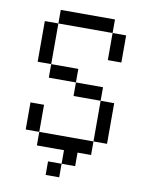

<svg xmlns="http://www.w3.org/2000/svg" viewBox="-84 -686 669 872"><g transform="rotate(10 250.0 -250.0)"><path d="M250 62.5H187.5V125H250ZM250 62.5H312.5V0H375V-62.5H125V0H250ZM125 -62.5Q125 -62.5 125 -187.5H62.5Q62.5 -187.5 62.5 -62.5ZM375 -62.5H437.5V-250H375ZM375 -250V-312.5H250V-250ZM250 -312.5V-375H125V-312.5ZM125 -375V-562.5H62.5V-375ZM375 -562.5Q375 -562.5 375 -437.5H437.5Q437.5 -437.5 437.5 -562.5ZM125 -562.5H375V-625H125Z"/></g></svg>

Font: BFUnifontExMono
Style: Regular
Weight: 500
Version: Version 15.0.06